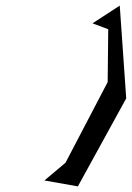

<svg xmlns="http://www.w3.org/2000/svg" viewBox="-20 -808 469 683"><path d="M138 -166 257 -145 429 -458 406 -788 309 -725 365 -704 363 -516 213 -229Z"/></svg>

Font: bitstorm
Style: maxextobl
Weight: 400
Version: Version 0.2